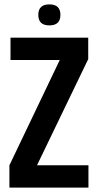

<svg xmlns="http://www.w3.org/2000/svg" viewBox="-20 -857 449 877"><path d="M205.5 -741Q155 -741 155 -789Q155 -837 205.5 -837Q256 -837 256 -789Q256 -741 205.5 -741ZM28 -685H383V-587L149 -102H384V0H23V-102L253 -583H28Z"/></svg>

Font: Khand Semibold
Style: Regular
Weight: 600
Designer: Devanagari: Sanchit Sawaria, Jyotish Sonowal; Latin: Satya Rajpurohit
Foundry: Indian Type Foundry
Version: Version 1.100;PS 1.0;hotconv 1.0.78;makeotf.lib2.5.61930; tt